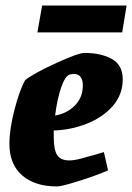

<svg xmlns="http://www.w3.org/2000/svg" viewBox="-20 -664 477 693"><path d="M174 -193V-169Q174 -123 186.5 -104Q199 -85 230 -85Q247 -85 270 -91Q293 -97 319 -104.5Q345 -112 355 -115L370 -49Q326 -30 264 -10.5Q202 9 186 9Q106 9 60 -31Q14 -71 14 -145Q14 -198 32.5 -269Q51 -340 71 -375Q103 -400 183 -436.5Q263 -473 285 -473Q345 -473 384 -451Q423 -429 423 -378Q423 -323 387.5 -282Q352 -241 294.5 -218Q237 -195 174 -193ZM179 -247Q221 -254 250 -283Q279 -312 279 -356Q279 -375 271 -386Q263 -397 247 -397Q240 -397 232 -395Q215 -390 200.5 -347.5Q186 -305 179 -247ZM132 -644H437L421 -547H115Z"/></svg>

Font: Grenze ExtraBold
Style: Italic
Weight: 800
Italic angle: -10°
Designer: Renata Polastri
Foundry: Omnibus-Type
Version: Version 1.002; ttfautohint (v1.8)